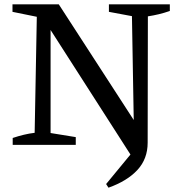

<svg xmlns="http://www.w3.org/2000/svg" viewBox="-20 -673 835 892"><path d="M486 -653H769V-622Q743 -613 718 -607Q693 -601 667 -597L666 -10Q666 65 618.5 116.5Q571 168 484 199L473 182L614 11L606 76L193 -568L215 -574V-55L332 -36V0H39V-32Q66 -41 91 -47Q116 -53 141 -56L151 -595L38 -618V-653H253L623 -82L602 -76L593 -598L486 -618Z"/></svg>

Font: Piazzolla 24pt Medium
Style: Regular
Weight: 500
Designer: Juan Pablo del Peral
Foundry: Huerta Tipografica
Version: Version 2.005